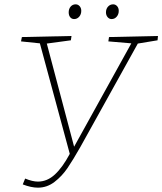

<svg xmlns="http://www.w3.org/2000/svg" viewBox="-20 -859 749 886"><path d="M709 -693 707 -673 616 -658 351 -181Q317 -121 291.5 -83.5Q266 -46 231.5 -19.5Q197 7 155 7Q124 7 85 -8L96 -35Q130 -21 155 -21Q198 -21 233.5 -54Q269 -87 302 -149L164 -659L77 -668L81 -688L310 -693L307 -673L196 -658L322 -182L586 -659L480 -668L483 -688ZM297 -802Q297 -818 306 -828.5Q315 -839 329 -839Q340 -839 347.5 -830.5Q355 -822 355 -809Q355 -793 345.5 -782Q336 -771 322 -771Q311 -771 304 -779.5Q297 -788 297 -802ZM469 -802Q469 -818 478.5 -828.5Q488 -839 502 -839Q513 -839 520.5 -830.5Q528 -822 528 -809Q528 -793 518.5 -782Q509 -771 495 -771Q484 -771 476.5 -780Q469 -789 469 -802Z"/></svg>

Font: Bitter Pro ExtraLight
Style: Italic
Weight: 275
Italic angle: -9°
Designer: Sol Matas, and Bitter project Authors
Foundry: Sol Matas
Version: Version 1.010